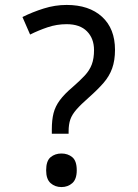

<svg xmlns="http://www.w3.org/2000/svg" viewBox="-20 -744 558 778"><path d="M190 -202V-220Q190 -258 197 -285.5Q204 -313 222.5 -338Q241 -363 273 -390Q304 -417 323.5 -438Q343 -459 352 -483Q361 -507 361 -541Q361 -588 332.5 -617Q304 -646 250 -646Q210 -646 173 -633.5Q136 -621 102 -604L71 -675Q111 -695 157 -709.5Q203 -724 250 -724Q341 -724 393.5 -676Q446 -628 446 -542Q446 -499 434.5 -467Q423 -435 399.5 -408Q376 -381 341 -350Q308 -321 290 -300.5Q272 -280 265 -260Q258 -240 258 -211V-202ZM229 14Q203 14 185 -2Q167 -18 167 -54Q167 -92 185 -107Q203 -122 229 -122Q255 -122 273 -107Q291 -92 291 -54Q291 -18 273 -2Q255 14 229 14Z"/></svg>

Font: lkorean85
Style: Book
Weight: 400
Designer: Jelle Bosma - Monotype Design Team
Foundry: Monotype Imaging Inc.
Version: Version 2.003